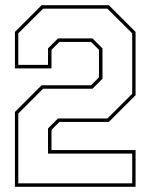

<svg xmlns="http://www.w3.org/2000/svg" viewBox="-20 -720 580 740"><path d="M37.5 0V-288.5L140.5 -391.5H331L361.5 -422V-528L331 -558.5H209L178.5 -528V-456.5H37.5V-597L140.5 -700H399.5L502.5 -597V-353L399.5 -250H209L178.5 -219.5V-141.5H502.5V0ZM50.5 -13.5H489.5V-128H165V-225L203.5 -263.5H394L489.5 -358.5V-591.5L394 -686.5H146L50.5 -591.5V-470H165V-533.5L203.5 -572H336.5L375 -533.5V-416.5L336.5 -378H146L50.5 -282.5Z"/></svg>

Font: Tourney Thin Thin
Style: Regular
Weight: 250
Version: Version 1.015